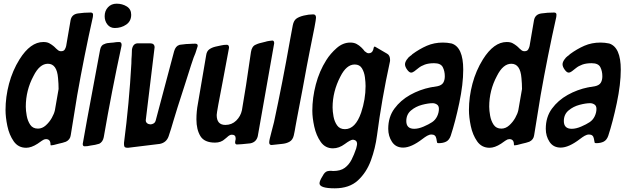

<svg xmlns="http://www.w3.org/2000/svg" viewBox="-20 -794 3410 1042"><path d="M122 8Q79 8 54.5 -27Q30 -62 20 -110Q10 -158 10 -197Q10 -268 29 -339.5Q48 -411 86 -472Q145 -566 215 -566Q235 -566 247 -559.5Q259 -553 269 -545Q270 -545 276 -539L284 -531Q290 -525 291 -525Q300 -516 311 -516Q326 -516 331.5 -525.5Q337 -535 339 -544L363 -684Q369 -716 402.5 -721Q436 -726 472 -726Q485 -726 485 -714L484 -702Q437 -492 399 -277L364 -61Q361 -36 338 -25Q322 -19 298 -14L271 -7L256 -5Q254 -7 254 -11Q254 -39 229 -39Q225 -39 219 -37Q213 -35 184 -14Q150 8 122 8ZM186 -96Q209 -96 228.5 -113.5Q248 -131 261 -154Q274 -177 278 -196L298 -311Q298 -340 295 -370Q289 -448 240 -448Q195 -448 162 -382Q120 -304 120 -215Q120 -194 125 -166Q130 -138 144 -117Q158 -96 186 -96Z M603 -642Q578 -642 563 -661Q548 -680 548 -706Q548 -735 566 -754.5Q584 -774 613 -774Q644 -774 668 -759Q692 -744 692 -714Q692 -679 665 -660.5Q638 -642 603 -642ZM439 0Q429 0 429 -13Q429 -21 523 -523Q528 -550 547 -555Q559 -561 582 -562L595 -563Q611 -566 627 -566Q640 -566 640 -550L639 -543Q586 -298 543 -49Q538 -24 519 -14Q497 -7 471 -4Q456 0 439 0Z M675 8Q658 8 655.5 2Q653 -4 653 -11V-19Q681 -234 693 -450Q693 -472 695 -495Q695 -510 696 -524Q701 -559 729 -559H794Q819 -559 819 -537Q819 -532 818 -529L771 -141Q771 -133 775.5 -128Q780 -123 786 -121Q792 -119 796 -119Q805 -119 813.5 -124Q822 -129 825 -140L925 -516Q933 -544 953 -550L956 -551Q984 -555 990.5 -555Q997 -555 1004 -555.5Q1011 -556 1022 -556.5Q1033 -557 1039 -557Q1053 -557 1053 -546Q1053 -542 1049.5 -533.5Q1046 -525 1044.5 -517.5Q1043 -510 1031 -482Q1026 -470 986 -343Q933 -180 921 -137.5Q909 -95 895 -54Q883 -20 847 -13Z M1266 -10Q1256 -10 1256 -22Q1256 -27 1257 -30Q1258 -33 1258.5 -36Q1259 -39 1259 -43Q1259 -63 1238 -63Q1226 -63 1212 -49L1201 -40Q1180 -20 1147 -20Q1089 -20 1067.5 -55.5Q1046 -91 1046 -146Q1046 -190 1054 -231L1099 -495Q1102 -516 1115.5 -526Q1129 -536 1150 -541Q1165 -544 1180 -547.5Q1195 -551 1211 -551Q1223 -551 1223 -535L1191 -364Q1156 -185 1156 -170Q1156 -116 1203 -116Q1238 -116 1262 -139.5Q1286 -163 1293 -196Q1313 -308 1342 -512Q1347 -544 1369 -552Q1377 -556 1387 -559L1423 -568Q1425 -569 1426 -569Q1427 -569 1432.5 -570.5Q1438 -572 1441.5 -572Q1445 -572 1450 -573Q1455 -574 1458 -574Q1468 -574 1468 -559L1379 -55Q1371 -22 1338 -16Q1284 -10 1266 -10Z M1454 -7Q1441 -7 1441 -21Q1441 -33 1452 -73L1467 -131Q1514 -350 1553 -571L1569 -657Q1574 -682 1588 -692.5Q1602 -703 1628.5 -709.5Q1655 -716 1680 -716Q1695 -716 1695 -698Q1695 -681 1661 -517Q1648 -453 1622 -310L1592 -153Q1587 -130 1583.5 -107Q1580 -84 1574.5 -59.5Q1569 -35 1551.5 -25Q1534 -15 1510 -13Q1475 -10 1468 -8.5Q1461 -7 1454 -7Z M1797 228Q1714 228 1714 201Q1714 188 1731 161Q1742 139 1757 135Q1766 133 1776 133L1788 134Q1828 134 1851 117Q1874 100 1888 72.5Q1902 45 1913 12Q1918 -8 1918 -13Q1918 -33 1896 -36Q1883 -36 1851.5 -12.5Q1820 11 1787 11Q1745 11 1720.5 -24Q1696 -59 1685.5 -107Q1675 -155 1675 -193Q1675 -263 1694 -335.5Q1713 -408 1751 -468Q1773 -503 1807 -533Q1841 -563 1881 -563Q1901 -563 1915 -555.5Q1929 -548 1940.5 -537Q1952 -526 1959 -516Q1961 -515 1964 -512.5Q1967 -510 1971 -507.5Q1975 -505 1981 -505Q1999 -505 2005 -523Q2006 -527 2007 -529V-532Q2008 -533 2008 -534V-536Q2009 -537 2009 -537L2011 -540Q2011 -541 2012 -541Q2014 -541 2015 -541Q2016 -541 2051 -520Q2065 -511 2081 -502.5Q2097 -494 2097 -468Q2097 -462 2095 -454Q2052 -257 2026 -59Q2017 11 1993 76.5Q1969 142 1922.5 185Q1876 228 1797 228ZM1852 -93Q1909 -93 1940 -183Q1964 -255 1964 -327Q1964 -347 1960.5 -374.5Q1957 -402 1944.5 -423Q1932 -444 1905 -444Q1860 -444 1827 -378Q1785 -297 1785 -211Q1785 -190 1790 -162Q1795 -134 1809.5 -113.5Q1824 -93 1852 -93Z M2168 7Q2128 7 2107.5 -24Q2087 -55 2087 -95Q2087 -159 2120.5 -204.5Q2154 -250 2206 -279Q2258 -308 2317 -320H2319Q2325 -322 2331 -322L2354 -326Q2377 -331 2385.5 -345Q2394 -359 2394 -380Q2394 -408 2383 -429.5Q2372 -451 2336 -451Q2306 -451 2285.5 -443.5Q2265 -436 2251.5 -425Q2238 -414 2228.5 -407Q2219 -400 2211 -400Q2201 -400 2189.5 -416Q2178 -432 2178 -445Q2178 -456 2187 -469.5Q2196 -483 2206 -490Q2213 -494 2218 -500Q2256 -528 2296 -545.5Q2336 -563 2384 -563Q2407 -563 2431 -558Q2494 -538 2494 -416Q2494 -337 2472.5 -235Q2451 -133 2426 -57Q2418 -34 2401.5 -25.5Q2385 -17 2360 -17Q2353 -17 2352 -21Q2351 -25 2351 -26Q2351 -27 2350.5 -29.5Q2350 -32 2349.5 -33Q2349 -34 2349 -37.5Q2349 -41 2348 -42Q2344 -64 2322 -64Q2310 -64 2298 -57Q2286 -50 2273 -40Q2212 7 2168 7ZM2228 -95Q2251 -95 2279 -107Q2307 -119 2325 -131Q2343 -143 2352.5 -163Q2362 -183 2362 -203Q2362 -220 2351 -227Q2340 -234 2328 -234Q2304 -234 2270 -225Q2236 -216 2210.5 -194.5Q2185 -173 2185 -137Q2185 -95 2228 -95Z M2637 8Q2594 8 2569.5 -27Q2545 -62 2535 -110Q2525 -158 2525 -197Q2525 -268 2544 -339.5Q2563 -411 2601 -472Q2660 -566 2730 -566Q2750 -566 2762 -559.5Q2774 -553 2784 -545Q2785 -545 2791 -539L2799 -531Q2805 -525 2806 -525Q2815 -516 2826 -516Q2841 -516 2846.5 -525.5Q2852 -535 2854 -544L2878 -684Q2884 -716 2917.5 -721Q2951 -726 2987 -726Q3000 -726 3000 -714L2999 -702Q2952 -492 2914 -277L2879 -61Q2876 -36 2853 -25Q2837 -19 2813 -14L2786 -7L2771 -5Q2769 -7 2769 -11Q2769 -39 2744 -39Q2740 -39 2734 -37Q2728 -35 2699 -14Q2665 8 2637 8ZM2701 -96Q2724 -96 2743.5 -113.5Q2763 -131 2776 -154Q2789 -177 2793 -196L2813 -311Q2813 -340 2810 -370Q2804 -448 2755 -448Q2710 -448 2677 -382Q2635 -304 2635 -215Q2635 -194 2640 -166Q2645 -138 2659 -117Q2673 -96 2701 -96Z M3023 7Q2983 7 2962.5 -24Q2942 -55 2942 -95Q2942 -159 2975.5 -204.5Q3009 -250 3061 -279Q3113 -308 3172 -320H3174Q3180 -322 3186 -322L3209 -326Q3232 -331 3240.5 -345Q3249 -359 3249 -380Q3249 -408 3238 -429.5Q3227 -451 3191 -451Q3161 -451 3140.5 -443.5Q3120 -436 3106.5 -425Q3093 -414 3083.5 -407Q3074 -400 3066 -400Q3056 -400 3044.5 -416Q3033 -432 3033 -445Q3033 -456 3042 -469.5Q3051 -483 3061 -490Q3068 -494 3073 -500Q3111 -528 3151 -545.5Q3191 -563 3239 -563Q3262 -563 3286 -558Q3349 -538 3349 -416Q3349 -337 3327.5 -235Q3306 -133 3281 -57Q3273 -34 3256.5 -25.5Q3240 -17 3215 -17Q3208 -17 3207 -21Q3206 -25 3206 -26Q3206 -27 3205.5 -29.5Q3205 -32 3204.5 -33Q3204 -34 3204 -37.5Q3204 -41 3203 -42Q3199 -64 3177 -64Q3165 -64 3153 -57Q3141 -50 3128 -40Q3067 7 3023 7ZM3083 -95Q3106 -95 3134 -107Q3162 -119 3180 -131Q3198 -143 3207.5 -163Q3217 -183 3217 -203Q3217 -220 3206 -227Q3195 -234 3183 -234Q3159 -234 3125 -225Q3091 -216 3065.5 -194.5Q3040 -173 3040 -137Q3040 -95 3083 -95Z"/></svg>

Font: Bangerz
Style: Regular
Weight: 400
Designer: vernon adams
Foundry: Vernon Adams
Version: Version 2.10;February 7, 2025;FontCreator 13.0.0.2683 64-bit